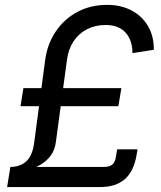

<svg xmlns="http://www.w3.org/2000/svg" viewBox="-20 -757 650 777"><path d="M18.6 -58.6 22 -81.5Q61 -81.5 86.2 -104Q111.3 -126.5 118.2 -178.7L162.6 -512.7Q171.4 -579.1 205.6 -629.6Q239.7 -680.2 293.2 -708.7Q346.7 -737.3 413.6 -737.3Q469.7 -737.3 512.5 -714.6Q555.2 -691.9 579.1 -651.1Q603 -610.4 602.5 -555.7L516.1 -542Q515.6 -595.7 487.5 -625.7Q459.5 -655.8 407.7 -655.8Q365.2 -655.8 332 -638.7Q298.8 -621.6 277.8 -590.1Q256.8 -558.6 251 -515.1L206.1 -182.1Q201.7 -149.4 185.3 -127.4Q168.9 -105.5 146.2 -91.8Q123.5 -78.1 99.1 -70.8Q74.7 -63.5 53.2 -61Q31.7 -58.6 18.6 -58.6ZM8.8 0 22 -81.5H401.4Q422.9 -81.5 434.3 -90.8Q445.8 -100.1 449.2 -122.6L454.1 -152.8H536.6L532.7 -129.9Q521.5 -63.5 484.9 -31.7Q448.2 0 384.8 0ZM63 -327.1 74.7 -400.4H471.2L459 -327.1Z"/></svg>

Font: Inter Variable
Style: Italic
Weight: 400
Italic angle: -9.39999°
Designer: Rasmus Andersson
Foundry: rsms
Version: Version 4.001;git-9221beed3